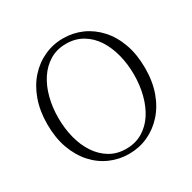

<svg xmlns="http://www.w3.org/2000/svg" viewBox="-165 -906 1089 1087"><g transform="rotate(-30 379.5 -362.0)"><path d="M379 15Q314 15 256 -10.5Q198 -36 154 -85Q110 -134 85 -203.5Q60 -273 60 -361Q60 -448 85 -518Q110 -588 154 -637Q198 -686 256 -712.5Q314 -739 379 -739Q445 -739 502.5 -713.5Q560 -688 604.5 -639Q649 -590 674 -520Q699 -450 699 -361Q699 -274 674 -204.5Q649 -135 604.5 -86Q560 -37 502.5 -11Q445 15 379 15ZM379 -18Q439 -18 485.5 -45.5Q532 -73 563 -120.5Q594 -168 610 -230Q626 -292 626 -361Q626 -430 610 -492Q594 -554 563 -601.5Q532 -649 485.5 -676.5Q439 -704 379 -704Q319 -704 273 -676.5Q227 -649 195.5 -601.5Q164 -554 148 -492Q132 -430 132 -361Q132 -292 148 -230Q164 -168 195.5 -120.5Q227 -73 273 -45.5Q319 -18 379 -18Z"/></g></svg>

Font: Noto Serif KR
Style: Regular
Weight: 200
Designer: Ryoko NISHIZUKA 西塚涼子 (kana & ideographs); Frank Grießhammer (Latin, Greek & Cyrillic); Wenlong ZHANG 张文龙 (bopomofo); San
Foundry: Adobe
Version: Version 2.001;hotconv 1.1.0;makeotfexe 2.6.0